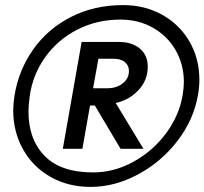

<svg xmlns="http://www.w3.org/2000/svg" viewBox="-20 -733 804 755"><path d="M37 -357Q32 -324 32 -299Q32 -215 70.5 -146Q109 -77 178.5 -37.5Q248 2 336 2Q431 2 522.5 -47Q614 -96 677.5 -178.5Q741 -261 758 -357Q764 -389 764 -419Q764 -502 725.5 -569Q687 -636 618.5 -674.5Q550 -713 464 -713Q351 -713 259.5 -666.5Q168 -620 110.5 -538.5Q53 -457 37 -357ZM92 -294Q92 -321 97 -356Q109 -440 158 -508.5Q207 -577 284 -616.5Q361 -656 454 -656Q525 -656 582 -623.5Q639 -591 671 -535Q703 -479 703 -410Q703 -388 698 -358Q684 -277 632 -207.5Q580 -138 504 -96.5Q428 -55 346 -55Q219 -55 155.5 -120Q92 -185 92 -294ZM227 -148H304L334 -318H353L454 -148H544L435 -328Q487 -339 524 -378Q561 -417 561 -471Q561 -516 530 -542Q499 -568 448 -568H301ZM367 -502H425Q456 -502 471.5 -488.5Q487 -475 487 -454Q487 -424 462.5 -405Q438 -386 403 -386H346Z"/></svg>

Font: Geom
Style: Italic
Weight: 400
Italic angle: -10°
Version: Version 1.102